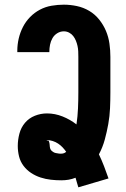

<svg xmlns="http://www.w3.org/2000/svg" viewBox="-20 -763 540 821"><path d="M315 38Q312 28 309 18Q306 8 303 -3Q288 3 273 5.5Q258 8 242 8Q220 8 197.5 5.5Q175 3 153.5 -4Q132 -11 113 -23.5Q94 -36 80.5 -54Q67 -72 61.5 -94Q56 -116 56 -139Q56 -165 63 -191.5Q70 -218 87 -238Q104 -258 129 -268Q154 -278 181 -278Q215 -278 247.5 -265Q280 -252 307 -231Q312 -265 313.5 -299Q315 -333 315 -368V-520Q315 -532 314.5 -543.5Q314 -555 311.5 -566.5Q309 -578 304.5 -589Q300 -600 293 -609Q286 -618 275.5 -623.5Q265 -629 253 -629Q238 -629 225 -621Q212 -613 204.5 -600Q197 -587 194 -572Q191 -557 191 -542V-540H54V-546Q54 -572 60 -598Q66 -624 78 -647.5Q90 -671 108.5 -690Q127 -709 150.5 -721.5Q174 -734 200.5 -738.5Q227 -743 253 -743Q281 -743 309 -737Q337 -731 361.5 -716.5Q386 -702 404 -679.5Q422 -657 433 -631Q444 -605 448 -576.5Q452 -548 452 -520V-368Q452 -334 450.5 -300Q449 -266 443 -232.5Q437 -199 428 -166Q419 -133 403 -103Q415 -78 425 -52Q435 -26 444 0ZM242 -106Q248 -106 253.5 -108Q259 -110 263 -114Q256 -124 247.5 -133Q239 -142 228.5 -149Q218 -156 205.5 -160Q193 -164 181 -164Q180 -164 180 -164V-163Q180 -162 180.5 -162Q181 -162 182 -162H185Q188 -162 189 -159Q190 -156 191 -153Q192 -150 192 -147Q192 -144 192.5 -141.5Q193 -139 193 -136Q193 -133 194 -130Q195 -127 196 -124.5Q197 -122 199 -120Q201 -118 203.5 -116Q206 -114 208.5 -112.5Q211 -111 213.5 -110Q216 -109 219 -108.5Q222 -108 225 -107.5Q228 -107 230.5 -106.5Q233 -106 236 -106Q239 -106 242 -106Z"/></svg>

Font: Iosevka Heavy
Style: Regular
Weight: 900
Monospace: yes
Designer: Belleve Invis
Foundry: Belleve Invis
Version: Version 32.5.0; ttfautohint (v1.8.4)